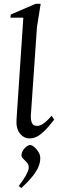

<svg xmlns="http://www.w3.org/2000/svg" viewBox="-20 -713 307 1005"><path d="M135.6 11.5Q104.5 11.5 83.9 -14.8Q63.3 -41 66.5 -87L102.1 -620.4H34.5L36.5 -637.1L166.5 -693H192.9L173.5 -572.1L141.5 -109.3Q140.3 -83.7 147.4 -68.9Q154.5 -54 174 -54Q182.6 -54 192.1 -57.6Q201.7 -61.2 215.8 -72.5Q229.9 -83.8 250.5 -107.5L263.5 -86.4Q231.1 -44.8 208.1 -23.5Q185 -2.3 168.3 4.6Q151.6 11.5 135.6 11.5ZM91.6 271.5 78 260.5Q102.9 228.7 115.9 204.5Q128.9 180.2 130.5 167Q130.9 152.3 125.2 143.4Q119.5 134.6 111.3 127.6Q103.1 120.6 97.4 113.3Q91.6 106 92.6 95.4Q93.8 84.1 101.3 72.7Q108.8 61.4 119.3 53.7Q129.8 46.1 137.9 46.1Q146.5 46.1 159.6 56.8Q172.7 67.5 182.6 84.7Q192.5 101.9 190.5 120.9Q190.1 138.4 181.1 160.4Q172 182.4 150.7 209.5Q129.4 236.6 91.6 271.5Z"/></svg>

Font: Ancizar Serif Light
Style: Italic
Weight: 300
Italic angle: -4°
Designer: Cesar Puertas, Viviana Monsalve, Julian Moncada, Julian Prieto, Jose Castro, Felipe Aragon, Mariel Hernandez, Sara Alarc
Version: Version 8.100